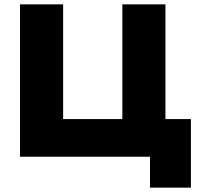

<svg xmlns="http://www.w3.org/2000/svg" viewBox="-20 -720 929 882"><path d="M270 -173V-700H72V0H669V142H857V-173H740V-700H542V-173Z"/></svg>

Font: Jost ExtraBold
Style: Regular
Weight: 800
Version: Version 3.710